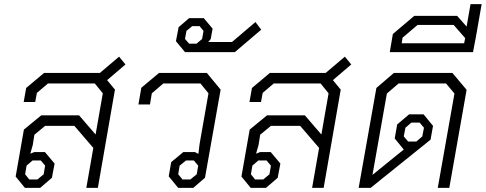

<svg xmlns="http://www.w3.org/2000/svg" viewBox="-20 -912 2358 932"><path d="M500 -523 538 -477 455 0H399L433 -194L341 -301H199L147 -258L139 -208L127 -166L147 -174H198L245 -118L232 -49L175 0H101L56 -55L96 -283L180 -352H364L444 -259L479 -459L440 -507H213L159 -461L151 -417H95L107 -485L194 -558H465L558 -637L589 -599ZM109 -108 102 -66 122 -41H162L192 -66L199 -108L178 -133H138Z M799 -56 811 -125 870 -174H926L943 -165L949 -214L992 -459L953 -507H773L717 -459L708 -405H652L666 -486L752 -558H984L1051 -477L975 -49L918 0H845ZM904 -41 935 -66 942 -108 921 -133H883L852 -108L845 -66L866 -41Z M834 -712 847 -780 898 -824H969L1012 -773L1003 -723L991 -708H1106L1220 -805L1248 -768L1120 -659H878ZM934 -700 961 -723 968 -762 949 -785H913L885 -762L878 -723L898 -700Z M1596 -523 1634 -477 1551 0H1495L1529 -194L1437 -301H1295L1243 -258L1235 -208L1223 -166L1243 -174H1294L1341 -118L1328 -49L1271 0H1197L1152 -55L1192 -283L1276 -352H1460L1540 -259L1575 -459L1536 -507H1309L1255 -461L1247 -417H1191L1203 -485L1290 -558H1561L1654 -637L1685 -599ZM1205 -108 1198 -66 1218 -41H1258L1288 -66L1295 -108L1274 -133H1234Z M2245 -476 2161 0H2105L2186 -458L2145 -507H1915L1858 -458L1788 -63L1905 -158L1940 -186L1896 -240L1908 -308L1966 -357H2036L2082 -301L2070 -234L1779 0H1721L1807 -485L1892 -558H2176ZM1940 -250 1961 -225H2001L2030 -250L2038 -292L2017 -317H1977L1948 -292Z M2318 -892 2290 -732 2276 -659H1872L1887 -747L1991 -835H2199L2245 -783L2264 -892ZM2238 -727 2182 -791H2007L1934 -729L1930 -702H2233Z"/></svg>

Font: Chakra Petch Light
Style: Italic
Weight: 300
Italic angle: -10°
Designer: Katatrad Aksorn Co.,Ltd.
Foundry: Cadson Demak Co.,Ltd.
Version: Version 1.000; ttfautohint (v1.6)